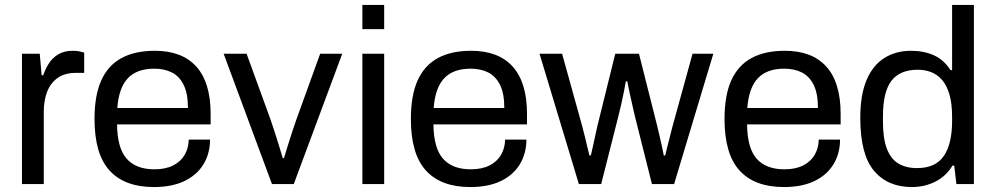

<svg xmlns="http://www.w3.org/2000/svg" viewBox="-20 -743 4020 775"><path d="M68.7 0V-526H140.4L148.1 -439.3H154.6Q162.8 -463.9 176.8 -486.3Q190.8 -508.7 214.8 -523.4Q238.7 -538 274 -538Q289.1 -538 301.4 -535.5Q313.8 -532.9 319.8 -530.4V-448.9H287Q241.8 -448.9 213 -428.6Q184.3 -408.3 170.5 -373.1Q156.7 -337.9 156.7 -292.6V0Z M601.1 12Q483.2 12 422.4 -54.5Q361.5 -121 361.5 -263Q361.5 -358 388.8 -418.5Q416.1 -479 470.2 -508.5Q524.4 -538 604.7 -538Q715.5 -538 772.9 -473.7Q830.2 -409.5 830.2 -283.2V-240.8H452.5Q453.5 -145.2 491.3 -102.4Q529.1 -59.6 603 -59.6Q647.8 -59.6 678.5 -75Q709.2 -90.4 725.1 -117.4Q741 -144.5 741.9 -179.4H827.9Q827.5 -122.5 800.9 -79.2Q774.3 -36 724.1 -12Q673.9 12 601.1 12ZM453.5 -307.1H738.6Q738.6 -365.8 721.2 -400.6Q703.9 -435.4 673.5 -450.6Q643.2 -465.8 602.4 -465.8Q532.9 -465.8 496.2 -427.3Q459.6 -388.8 453.5 -307.1Z M1077.8 0 882.8 -526H975.4L1071 -263.3Q1077.9 -244.4 1086.9 -215.9Q1095.8 -187.4 1105.3 -157.9Q1114.8 -128.3 1121.2 -105.1H1126.2Q1133.1 -127.2 1142.1 -156.5Q1151 -185.8 1160.6 -214.6Q1170.3 -243.4 1177.3 -263.3L1272.3 -526H1361.4L1165.8 0Z M1442.7 -625.4V-723H1530.7V-625.4ZM1442.7 0V-526H1530.7V0Z M1878.1 12Q1760.2 12 1699.4 -54.5Q1638.5 -121 1638.5 -263Q1638.5 -358 1665.8 -418.5Q1693.1 -479 1747.2 -508.5Q1801.4 -538 1881.7 -538Q1992.5 -538 2049.9 -473.7Q2107.2 -409.5 2107.2 -283.2V-240.8H1729.5Q1730.5 -145.2 1768.3 -102.4Q1806.1 -59.6 1880 -59.6Q1924.8 -59.6 1955.5 -75Q1986.2 -90.4 2002.1 -117.4Q2018 -144.5 2018.9 -179.4H2104.9Q2104.5 -122.5 2077.9 -79.2Q2051.3 -36 2001.1 -12Q1950.9 12 1878.1 12ZM1730.5 -307.1H2015.6Q2015.6 -365.8 1998.2 -400.6Q1980.9 -435.4 1950.5 -450.6Q1920.2 -465.8 1879.4 -465.8Q1809.9 -465.8 1773.2 -427.3Q1736.6 -388.8 1730.5 -307.1Z M2316.6 0 2157.8 -526H2248.9L2329.2 -236.8Q2335.2 -215.7 2340.9 -191.4Q2346.5 -167.2 2351.5 -146.7Q2356.6 -126.2 2359.4 -115.4H2365Q2369.4 -134.3 2374.6 -158.3Q2379.7 -182.2 2384.6 -204.1Q2389.5 -226 2392.3 -238.4L2463.5 -526H2559.2L2632 -237.9Q2636.5 -221.1 2641.3 -198.7Q2646.2 -176.3 2651.4 -153.9Q2656.5 -131.6 2659.4 -115.4H2665Q2668.8 -131 2674.1 -152.6Q2679.5 -174.2 2685.3 -196.6Q2691.2 -218.9 2695.5 -236.2L2775.4 -526H2859.3L2701 0H2611.5L2543.2 -272.1Q2539.2 -290.7 2533 -316.3Q2526.8 -341.9 2521.4 -368.4Q2516 -394.9 2512.1 -414.7H2506.1Q2503.8 -400.4 2499.2 -377.1Q2494.6 -353.8 2488.6 -326.6Q2482.6 -299.3 2475.5 -271.7L2406.6 0Z M3144.1 12Q3026.2 12 2965.4 -54.5Q2904.5 -121 2904.5 -263Q2904.5 -358 2931.8 -418.5Q2959.1 -479 3013.2 -508.5Q3067.4 -538 3147.7 -538Q3258.5 -538 3315.9 -473.7Q3373.2 -409.5 3373.2 -283.2V-240.8H2995.5Q2996.5 -145.2 3034.3 -102.4Q3072.1 -59.6 3146 -59.6Q3190.8 -59.6 3221.5 -75Q3252.2 -90.4 3268.1 -117.4Q3284 -144.5 3284.9 -179.4H3370.9Q3370.5 -122.5 3343.9 -79.2Q3317.3 -36 3267.1 -12Q3216.9 12 3144.1 12ZM2996.5 -307.1H3281.6Q3281.6 -365.8 3264.2 -400.6Q3246.9 -435.4 3216.5 -450.6Q3186.2 -465.8 3145.4 -465.8Q3075.9 -465.8 3039.2 -427.3Q3002.6 -388.8 2996.5 -307.1Z M3661 12Q3562.6 12 3507.5 -54Q3452.5 -120 3452.5 -266.8Q3452.5 -360.4 3478 -420.2Q3503.5 -480 3549.8 -509Q3596 -538 3657.2 -538Q3709.8 -538 3750.3 -519.5Q3790.8 -501 3816.6 -459.9H3823.1V-723H3911.1V0H3840.4L3831.8 -74.6H3824.8Q3797.9 -30.8 3754.7 -9.4Q3711.5 12 3661 12ZM3681.5 -64.5Q3756.5 -64.5 3789.8 -113.6Q3823.1 -162.8 3823.1 -254.5V-270.8Q3823.1 -325.4 3812.1 -362.4Q3801.2 -399.3 3782.1 -421Q3763.1 -442.7 3738 -452.1Q3713 -461.5 3684.8 -461.5Q3612.2 -461.5 3578.1 -416.7Q3544 -371.8 3544 -273.1V-251.8Q3544 -183.9 3559.9 -142.6Q3575.7 -101.4 3606.4 -82.9Q3637 -64.5 3681.5 -64.5Z"/></svg>

Font: Archivo Variable SemiBold
Style: Regular
Weight: 600
Designer: Hector Gatti
Foundry: Omnibus-Type
Version: Version 2.001